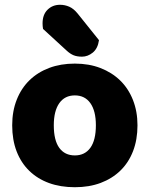

<svg xmlns="http://www.w3.org/2000/svg" viewBox="-20 -767 626 803"><path d="M555 -243Q555 -183 536.5 -135Q518 -87 483.5 -53.5Q449 -20 401 -2Q353 16 293 16Q233 16 185 -1.5Q137 -19 102.5 -52.5Q68 -86 49.5 -134Q31 -182 31 -243Q31 -302 50 -350Q69 -398 103.5 -431.5Q138 -465 186 -483Q234 -501 293 -501Q352 -501 400 -482.5Q448 -464 482.5 -430.5Q517 -397 536 -349Q555 -301 555 -243ZM293 -368Q251 -368 228 -335.5Q205 -303 205 -243Q205 -180 228 -148.5Q251 -117 293 -117Q335 -117 358 -149Q381 -181 381 -243Q381 -303 358 -335.5Q335 -368 293 -368ZM160 -646Q159 -650 158.5 -657.5Q158 -665 158 -669Q158 -706 179 -726.5Q200 -747 231 -747Q251 -747 269.5 -739Q288 -731 305 -710L394 -599Q389 -564 368 -547Q347 -530 323 -530Q302 -530 287.5 -536Q273 -542 258 -556Z"/></svg>

Font: Baloo Bhai 2 ExtraBold
Style: Regular
Weight: 800
Designer: Supriya Tembe, Noopur Datye and Ek Type
Foundry: Ek Type
Version: Version 1.640;PS 1.000;hotconv 16.6.51;makeotf.lib2.5.65220;